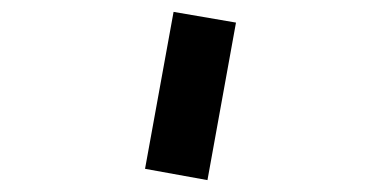

<svg xmlns="http://www.w3.org/2000/svg" viewBox="-20 -148 640 323"><path d="M272 -128 377 -110 329 155 224 136Z"/></svg>

Font: Tiny SemiBold
Style: Regular
Weight: 600
Designer: Philipp Nurullin, Konstantin Bulenkov
Foundry: JetBrains
Version: Version 2.251; ttfautohint (v1.8.4.7-5d5b)